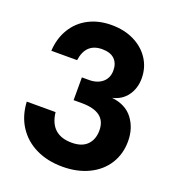

<svg xmlns="http://www.w3.org/2000/svg" viewBox="-142 -889 924 1015"><g transform="rotate(20 320.0 -381.5)"><path d="M29 -244H191Q205 -121 326 -121Q383 -121 412.5 -151Q442 -181 442 -232Q442 -336 305 -336H259V-464H299Q346 -464 374.5 -488.5Q403 -513 403 -555Q403 -595 379.5 -618Q356 -641 310 -641Q218 -641 204 -541H59Q63 -612 96 -666Q129 -720 185 -749Q241 -778 313 -778Q385 -778 440.5 -750.5Q496 -723 527 -675Q558 -627 558 -567Q558 -511 528.5 -470Q499 -429 446 -417Q525 -408 564.5 -355.5Q604 -303 604 -230Q604 -158 569 -102.5Q534 -47 470 -16Q406 15 323 15Q239 15 174 -16.5Q109 -48 71 -106.5Q33 -165 29 -244Z"/></g></svg>

Font: Open Sauce One ExtraBold
Style: Regular
Weight: 800
Designer: Alfredo Marco Pradil
Foundry: Creative Sauce Fz LLC
Version: Version 1.477